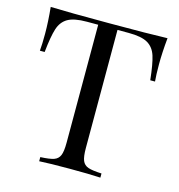

<svg xmlns="http://www.w3.org/2000/svg" viewBox="-106 -801 832 894"><g transform="rotate(15 310.5 -354.0)"><path d="M585 -580Q585 -530 588 -498H565Q557 -575 545 -612.5Q533 -650 503 -667.5Q473 -685 411 -685H357V-116Q357 -74 365 -55Q373 -36 393 -29Q413 -22 458 -20V0Q406 -3 311 -3Q211 -3 163 0V-20Q208 -22 228 -29Q248 -36 256 -55Q264 -74 264 -116V-685H210Q148 -685 118 -667.5Q88 -650 76 -612.5Q64 -575 56 -498H33Q36 -530 36 -580Q36 -637 29 -708Q112 -705 311 -705Q509 -705 592 -708Q585 -637 585 -580Z"/></g></svg>

Font: Playfair Display SC
Style: Regular
Weight: 400
Designer: Claus Eggers Sørensen
Foundry: Claus Eggers Sørensen
Version: Version 1.200; ttfautohint (v1.6)